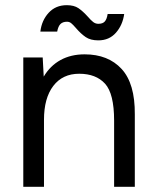

<svg xmlns="http://www.w3.org/2000/svg" viewBox="-20 -722 598 742"><path d="M70 -500H145L149 -426Q174 -468 214 -490Q254 -512 307 -512Q398 -512 450 -455.5Q502 -399 501 -280V0H421V-256Q421 -360 386 -398.5Q351 -437 286 -437Q222 -437 186 -390Q150 -343 150 -259V0H70ZM274 -613Q262 -627 255 -632.5Q248 -638 239 -638Q223 -638 214 -629.5Q205 -621 201 -600H136Q141 -643 168 -672.5Q195 -702 238 -702Q266 -702 283 -690.5Q300 -679 319 -658Q331 -644 340 -637Q349 -630 360 -630Q377 -630 385 -639Q393 -648 396 -668H460Q454 -625 428 -595.5Q402 -566 360 -566Q330 -566 311.5 -578.5Q293 -591 274 -613Z"/></svg>

Font: Oak Sans
Style: Regular
Weight: 400
Designer: Erik Kennedy, Walven
Foundry: Erik Kennedy, Walven
Version: Version 1.000